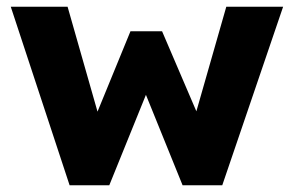

<svg xmlns="http://www.w3.org/2000/svg" viewBox="-20 -551 874 571"><path d="M187 0 12 -531H181L270 -219L368 -458H462L564 -220L653 -531H822L641 0H523L414 -269L305 0Z"/></svg>

Font: Lexend
Style: Bold
Weight: 700
Designer: Bonnie Shaver-Troup, Thomas Jockin
Foundry: Lexend
Version: Version 1.007; ttfautohint (v1.8.3)